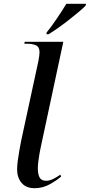

<svg xmlns="http://www.w3.org/2000/svg" viewBox="-20 -980 473 1010"><path d="M162 10Q117 10 93.5 -18Q70 -46 70 -89Q70 -108 73.5 -135Q77 -162 82 -189.5Q87 -217 91 -238L182 -659Q185 -673 186.5 -686.5Q188 -700 188 -705Q188 -733 169.5 -741.5Q151 -750 122 -750H108L110 -760H313L194 -204Q191 -191 187.5 -170.5Q184 -150 181.5 -129.5Q179 -109 179 -96Q179 -63 188.5 -46Q198 -29 223 -29Q240 -29 259.5 -38.5Q279 -48 297 -61L302 -52Q280 -32 242.5 -11Q205 10 162 10ZM226 -810Q252 -842 280.5 -884.5Q309 -927 329 -960H433L430 -950Q418 -937 395 -918Q372 -899 344.5 -877Q317 -855 288.5 -835Q260 -815 236 -800H224Z"/></svg>

Font: Noto Serif Display Medium
Style: Italic
Weight: 500
Italic angle: -12°
Designer: Monotype Design Team
Foundry: Monotype Imaging Inc.
Version: Version 2.009